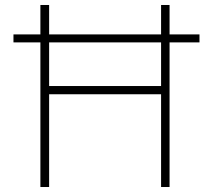

<svg xmlns="http://www.w3.org/2000/svg" viewBox="-20 -750 854 770"><path d="M34 -580V-612H780V-580ZM626 0V-730H660V0ZM142 0V-730H177V0ZM159 -372V-405H643V-372Z"/></svg>

Font: M PLUS 1 ExtraLight
Style: Regular
Weight: 250
Version: Version 1.001